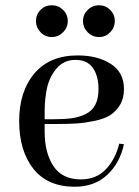

<svg xmlns="http://www.w3.org/2000/svg" viewBox="-20 -691 530 731"><path d="M276 -480Q351 -480 401.5 -448Q452 -416 452 -352Q452 -316 436.5 -291Q421 -266 398.5 -252Q376 -238 339 -230.5Q302 -223 271.5 -221Q241 -219 197 -219H150V-190Q150 -109 183.5 -58.5Q217 -8 288 -8Q346 -8 382.5 -46Q419 -84 434 -144L452 -142Q436 -69 387.5 -24.5Q339 20 265 20Q161 20 107 -48.5Q53 -117 53 -230Q53 -343 111 -411.5Q169 -480 276 -480ZM150 -237H185Q226 -237 254 -241Q282 -245 306.5 -257Q331 -269 343 -292.5Q355 -316 355 -352Q355 -402 333.5 -432.5Q312 -463 267 -463Q224 -463 196.5 -431.5Q169 -400 159.5 -358Q150 -316 150 -265ZM314 -568Q296 -586 296 -611Q296 -636 314 -653.5Q332 -671 357 -671Q382 -671 399.5 -653.5Q417 -636 417 -611Q417 -586 399.5 -568Q382 -550 357 -550Q332 -550 314 -568ZM134.5 -568Q117 -586 117 -611Q117 -636 134.5 -653.5Q152 -671 177 -671Q202 -671 220 -653.5Q238 -636 238 -611Q238 -586 220 -568Q202 -550 177 -550Q152 -550 134.5 -568Z"/></svg>

Font: Elsie Swash Caps
Style: Regular
Weight: 400
Designer: Alejandro Inler
Foundry: Alejandro Inler
Version: 1.001